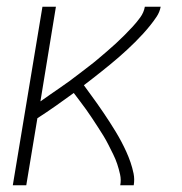

<svg xmlns="http://www.w3.org/2000/svg" viewBox="-20 -550 540 570"><path d="M18 0 106 -530H146L100 -249Q114 -259 128.5 -269Q143 -279 157.5 -289Q172 -299 186.5 -309.5Q201 -320 215 -331Q229 -342 243 -352.5Q257 -363 270.5 -374.5Q284 -386 297.5 -397.5Q311 -409 324 -421Q337 -433 349.5 -445.5Q362 -458 374 -471Q386 -484 396.5 -498.5Q407 -513 410 -530H457Q454 -514 445 -500.5Q436 -487 425.5 -474Q415 -461 404 -449Q393 -437 381 -425Q369 -413 357 -402Q345 -391 332.5 -380Q320 -369 307 -358.5Q294 -348 281 -337.5Q268 -327 255 -317Q242 -307 229 -297Q239 -283 249 -269.5Q259 -256 268.5 -242.5Q278 -229 287.5 -215Q297 -201 306 -187Q315 -173 323.5 -159Q332 -145 340 -130Q348 -115 355 -99.5Q362 -84 367.5 -68Q373 -52 376.5 -35Q380 -18 377 0H337Q340 -16 336.5 -32Q333 -48 328 -63Q323 -78 316 -92Q309 -106 302 -120Q295 -134 287 -147Q279 -160 270.5 -173Q262 -186 253.5 -199Q245 -212 236 -224.5Q227 -237 217.5 -249.5Q208 -262 199 -274Q173 -255 146 -236Q119 -217 91 -199L58 0Z"/></svg>

Font: Iosevka Curly Slab XLtObl
Style: Regular
Weight: 200
Italic angle: -9°
Monospace: yes
Designer: Belleve Invis
Foundry: Belleve Invis
Version: Version 11.1.0; ttfautohint (v1.8.3)